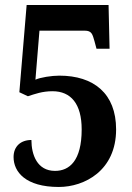

<svg xmlns="http://www.w3.org/2000/svg" viewBox="-20 -734 527 764"><path d="M214 10C316 10 442 -55 442 -219C442 -362 353 -433 216 -433C185 -433 141 -426 121 -417L137 -612H317C345 -612 348 -598 356 -570L364 -540H416L412 -714H86L57 -367L91 -351C119 -360 148 -371 189 -371C262 -371 305 -321 305 -219C305 -94 256 -54 199 -54C128 -54 105 -118 105 -177C63 -177 34 -152 34 -109C34 -50 82 10 214 10Z"/></svg>

Font: Noto Serif Thai Condensed
Style: Bold
Weight: 700
Width: 3
Designer: Monotype Design Team
Foundry: Monotype Imaging Inc.
Version: Version 2.002